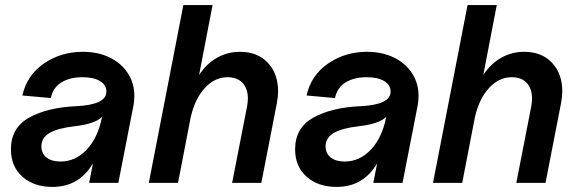

<svg xmlns="http://www.w3.org/2000/svg" viewBox="-20 -720 2278 756"><path d="M23 -132Q23 -217 95 -257Q167 -297 282 -302Q399 -308 399 -359Q399 -386 373.5 -401Q348 -416 305 -416Q256 -416 222.5 -396Q189 -376 180 -334L68 -344Q86 -424 153 -470Q220 -516 306 -516Q366 -516 412 -493.5Q458 -471 483.5 -431.5Q509 -392 509 -343Q509 -325 506 -307L446 0H331L346 -77Q292 16 186 16Q114 16 68.5 -24Q23 -64 23 -132ZM218 -84Q277 -84 321 -130.5Q365 -177 381 -256L382 -260Q354 -232 274 -223Q206 -215 174.5 -196Q143 -177 143 -144Q143 -116 163 -100Q183 -84 218 -84Z M956 -332Q956 -371 935 -393.5Q914 -416 876 -416Q826 -416 787 -374Q748 -332 731 -259L681 0H566L702 -700H817L764 -425Q793 -469 834.5 -492.5Q876 -516 925 -516Q994 -516 1034.5 -473Q1075 -430 1075 -360Q1075 -340 1070 -313L1009 0H894L953 -302Q956 -319 956 -332Z M1142 -132Q1142 -217 1214 -257Q1286 -297 1401 -302Q1518 -308 1518 -359Q1518 -386 1492.5 -401Q1467 -416 1424 -416Q1375 -416 1341.5 -396Q1308 -376 1299 -334L1187 -344Q1205 -424 1272 -470Q1339 -516 1425 -516Q1485 -516 1531 -493.5Q1577 -471 1602.5 -431.5Q1628 -392 1628 -343Q1628 -325 1625 -307L1565 0H1450L1465 -77Q1411 16 1305 16Q1233 16 1187.5 -24Q1142 -64 1142 -132ZM1337 -84Q1396 -84 1440 -130.5Q1484 -177 1500 -256L1501 -260Q1473 -232 1393 -223Q1325 -215 1293.5 -196Q1262 -177 1262 -144Q1262 -116 1282 -100Q1302 -84 1337 -84Z M2075 -332Q2075 -371 2054 -393.5Q2033 -416 1995 -416Q1945 -416 1906 -374Q1867 -332 1850 -259L1800 0H1685L1821 -700H1936L1883 -425Q1912 -469 1953.5 -492.5Q1995 -516 2044 -516Q2113 -516 2153.5 -473Q2194 -430 2194 -360Q2194 -340 2189 -313L2128 0H2013L2072 -302Q2075 -319 2075 -332Z"/></svg>

Font: MedMera Sans Semibold
Style: Italic
Weight: 600
Italic angle: -11°
Designer: Kasper Nordkvist
Foundry: UNCUT.wtf
Version: Version 1.300